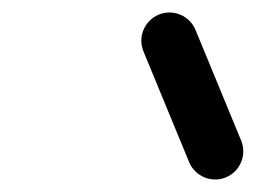

<svg xmlns="http://www.w3.org/2000/svg" viewBox="-20 -567 409 307"><path d="M209.4 -484.8C209.4 -484.8 209.4 -484.8 209.4 -484.8C233.7 -425.8 258.1 -366.8 282.4 -307.8C291.9 -284.9 318.2 -273.9 341.2 -283.4C364.1 -292.9 375.1 -319.2 365.6 -342.2C341.3 -401.2 316.9 -460.2 292.6 -519.2C283.1 -542.1 256.8 -553.1 233.8 -543.6C210.9 -534.1 199.9 -507.8 209.4 -484.8Z"/></svg>

Font: FRB American Cursive Guidelines Black
Style: Bold Italic
Weight: 900
Italic angle: -25°
Version: Version 2.0;Modular Font Editor K font №1